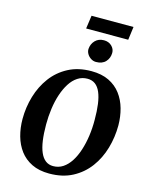

<svg xmlns="http://www.w3.org/2000/svg" viewBox="-159 -1224 1048 1333"><g transform="rotate(15 365.0 -557.0)"><path d="M327 10Q254 10 201.8 -15.5Q149.5 -41 116.2 -85.2Q83 -129.5 67 -187Q51 -244.5 51 -309Q51 -393 74.5 -472.2Q98 -551.5 145 -614.8Q192 -678 263 -715.5Q334 -753 429 -753Q502 -753 554.5 -727.5Q607 -702 640.2 -657.8Q673.5 -613.5 689.2 -557Q705 -500.5 705.5 -437.5Q705.5 -352.5 682.2 -272.2Q659 -192 611.8 -128.5Q564.5 -65 493.5 -27.5Q422.5 10 327 10ZM340 -47Q379.5 -47 410.8 -67.8Q442 -88.5 465.8 -125.5Q489.5 -162.5 505.2 -211Q521 -259.5 529 -315.8Q537 -372 536.5 -432Q536.5 -496 529.8 -544.8Q523 -593.5 508.8 -627Q494.5 -660.5 471.5 -677.8Q448.5 -695 415.5 -695Q376.5 -695 345 -674.5Q313.5 -654 290 -617.2Q266.5 -580.5 250.5 -532.2Q234.5 -484 226.8 -428.5Q219 -373 219 -314.5Q219 -249.5 226 -199.8Q233 -150 247.8 -116Q262.5 -82 285.5 -64.5Q308.5 -47 340 -47ZM440.5 -822.5Q421.5 -822.5 404.5 -833Q387.5 -843.5 377.2 -860.5Q367 -877.5 367.5 -896Q370 -933 394 -957.8Q418 -982.5 456.5 -982.5Q491 -982.5 512.8 -961.2Q534.5 -940 534 -912Q533.5 -874.5 509.5 -848.5Q485.5 -822.5 440.5 -822.5ZM328.5 -1124.5H630L617.5 -1029.5H315Z"/></g></svg>

Font: Merriweather 24pt ExtraBold
Style: Italic
Weight: 800
Italic angle: -7.8°
Version: Version 2.101